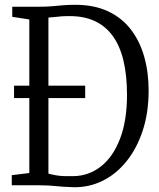

<svg xmlns="http://www.w3.org/2000/svg" viewBox="-20 -771 660 799"><path d="M285 8Q262.5 7.5 245.2 6.2Q228 5 213 3.5Q198 2 181.8 1Q165.5 0 144 0H29V-42L102 -51V-690L31 -701V-743H143Q173 -743 195.8 -745Q218.5 -747 241.2 -749Q264 -751 293.5 -751Q371.5 -751 429 -724.2Q486.5 -697.5 524 -649Q561.5 -600.5 580 -535.5Q598.5 -470.5 598.5 -394Q598.5 -302.5 574 -227.8Q549.5 -153 506.2 -99.5Q463 -46 406.2 -18.2Q349.5 9.5 285 8ZM286 -38Q349.5 -39 399.8 -78.2Q450 -117.5 479.2 -192.8Q508.5 -268 508.5 -376Q508.5 -458.5 493.5 -520Q478.5 -581.5 448.5 -622.2Q418.5 -663 374 -683.5Q329.5 -704 270.5 -704Q248 -704 233.2 -702.8Q218.5 -701.5 206.8 -700Q195 -698.5 181.5 -698V-48.5Q199 -44 213.2 -41.5Q227.5 -39 244.2 -38.2Q261 -37.5 286 -38ZM38.5 -363V-414.5H334.5V-363Z"/></svg>

Font: Merriweather 24pt SemiCondensed Light
Style: Regular
Weight: 300
Width: 4
Designer: Eben Sorkin
Foundry: Eben Sorkin
Version: Version 2.100